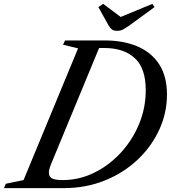

<svg xmlns="http://www.w3.org/2000/svg" viewBox="-86 -970 902 990"><path d="M-65.5 0 -56 -22.5 35.5 -41.5 316.5 -720.5 239 -739.5 249.5 -761.5H453Q551 -761.5 623.2 -730.5Q695.5 -699.5 735.2 -637.8Q775 -576 775 -482.5Q775 -389 735.8 -302.5Q696.5 -216 624.8 -147.8Q553 -79.5 455.5 -39.8Q358 0 241 0ZM238 -41.5Q321.5 -41.5 398.2 -78.8Q475 -116 535.2 -180.8Q595.5 -245.5 630.5 -329Q665.5 -412.5 665.5 -505Q665.5 -618.5 608.8 -670.5Q552 -722.5 452 -722.5H425L179 -128Q166 -97.5 166 -79.5Q166 -59 182.2 -50.2Q198.5 -41.5 238 -41.5ZM517.5 -811Q500.5 -811 491.5 -817.8Q482.5 -824.5 474 -838.5L421 -933.5L446 -950L536.5 -882.5L699.5 -950L711 -933.5L581 -838.5Q562.5 -826 549.5 -818.5Q536.5 -811 517.5 -811Z"/></svg>

Font: Libre Caslon Text
Style: Italic
Weight: 400
Italic angle: -22.583°
Designer: Pablo Impallari, Rodrigo Fuenzalida, Katja Schimmel
Foundry: Pablo Impallari, Rodrigo Fuenzalida
Version: Version 2.000